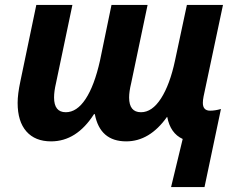

<svg xmlns="http://www.w3.org/2000/svg" viewBox="-20 -566 961 782"><path d="M581.1 -545.9 514.2 -227.1Q505.9 -192.9 505.9 -168.9Q505.9 -108.9 554.2 -108.9Q599.6 -108.9 635.7 -165Q671.9 -221.2 692.9 -319.8L741.2 -545.9H888.2L809.1 -172.9Q806.2 -158.2 806.2 -147Q806.2 -115.2 835.9 -115.2Q856 -115.2 879.9 -122.1L813 195.8H676.8L724.1 0Q673.8 -22.9 661.1 -89.8H660.2Q589.4 9.8 494.1 9.8Q387.2 9.8 366.2 -101.1H362.8Q292 9.8 188 9.8Q123 9.8 87.4 -30.8Q51.8 -71.3 51.8 -147Q51.8 -182.6 63 -234.9L127.9 -545.9H274.9L208 -227.1Q200.2 -193.8 200.2 -168.9Q200.2 -108.9 248 -108.9Q293 -108.9 328.6 -162.8Q364.3 -216.8 387.2 -318.8L434.1 -545.9Z"/></svg>

Font: Zoram GWebM
Style: Bold Italic
Weight: 700
Italic angle: -12°
Foundry: Ascender Corporation
Version: Version 1.000